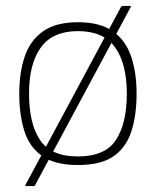

<svg xmlns="http://www.w3.org/2000/svg" viewBox="-20 -552 526 648"><path d="M243 5Q165 5 122 -25.5Q79 -56 62 -110.5Q45 -165 45 -236Q45 -307 63.5 -361.5Q82 -416 125.5 -446.5Q169 -477 243 -477Q318 -477 361 -446.5Q404 -416 422.5 -361.5Q441 -307 441 -236Q441 -165 424 -110.5Q407 -56 364.5 -25.5Q322 5 243 5ZM243 -24Q335 -24 371.5 -80Q408 -136 408 -236Q408 -337 368.5 -392Q329 -447 243 -447Q158 -447 118 -392Q78 -337 78 -236Q78 -135 115 -79.5Q152 -24 243 -24ZM99 72Q98 76 93 76H67Q66 76 65.5 75Q65 74 66 72L388 -528Q389 -530 391 -531Q393 -532 394 -532H420Q422 -532 422 -531Q422 -530 421 -528Z"/></svg>

Font: Glory Thin Thin
Style: Regular
Weight: 250
Version: Version 1.011